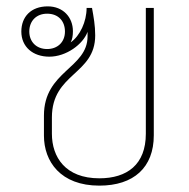

<svg xmlns="http://www.w3.org/2000/svg" viewBox="-20 -575 593 603"><path d="M292 8C400 8 463 -49 463 -150V-550H438V-155C438 -58 379 -15 292 -15C185 -15 143 -82 143 -155V-206C143 -346 279 -340 279 -464C279 -495 274 -522 269 -550H252C252 -507 231 -462 202 -442C207 -451 209 -463 209 -477C209 -521 178 -555 130 -555C77 -555 47 -522 47 -476C47 -428 83 -397 135 -397C188 -397 241 -436 255 -475C255 -471 255 -466 255 -461C255 -360 118 -352 118 -212V-149C118 -68 170 8 292 8ZM128 -421C94 -421 72 -444 72 -476C72 -509 94 -532 128 -532C164 -532 184 -508 184 -476C184 -442 160 -421 128 -421Z"/></svg>

Font: Noto Sans Thai Looped Thin
Style: Regular
Weight: 100
Designer: Sasikarn Vongin, Ben Mitchell
Foundry: The Fontpad Ltd
Version: Version 1.001